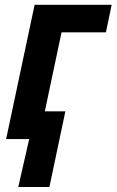

<svg xmlns="http://www.w3.org/2000/svg" viewBox="-20 -565 474 780"><path d="M54.2 194.8 98.6 0H4.9L120.6 -545.4H433.6L410.2 -433.6H230L162.1 -112.8H245.6L180.7 194.8Z"/></svg>

Font: Open Sans SemiCondensed
Style: Bold Italic
Weight: 700
Width: 4
Italic angle: -12°
Designer: Monotype Design Team
Foundry: Monotype Imaging Inc.
Version: Version 3.003